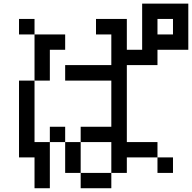

<svg xmlns="http://www.w3.org/2000/svg" viewBox="-20 -879 1040 1040"><path d="M833 -692.4H917V-776.4H833ZM333 -442.4V-526.4H583V-692.4H500V-776.4H667V-609.4H750V-859.4H1000V-609.4H833V-526.4H667V-109.4H833V-26.4H667V57.6H583V140.6H417V57.6H583V-109.4H417V-192.4H583V-442.4ZM83 -692.4V-776.4H167V-692.4ZM83 -26.4V-442.4H167V-692.4H333V-609.4H250V-442.4H167V-109.4H250V-192.4H333V-109.4H417V57.6H333V-109.4H250V140.6H167V-26.4ZM833 -26.4H917V57.6H833Z"/></svg>

Font: KH Dot kagurazaka 12
Style: Regular
Weight: 400
Designer: Original version for X68000 by Keitarou Hiraki (http://hp.vector.co.jp/authors/VA000874/) / TrueType conversion by Homem
Version: Version 1.00.20150527